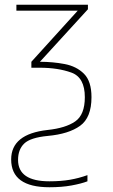

<svg xmlns="http://www.w3.org/2000/svg" viewBox="-20 -548 476 808"><path d="M188 240Q240 240 281 232.5Q322 225 348 215V189Q312 202 274 208.5Q236 215 188 215Q56 215 56 125Q56 81 82 56Q108 31 181 24Q269 16 317 -18.5Q365 -53 365 -139Q365 -206 333.5 -237.5Q302 -269 252 -278.5Q202 -288 148 -288L350 -509V-528H49V-503H307L112 -288V-263H147Q224 -263 280.5 -242.5Q337 -222 337 -139Q337 -65 296.5 -37Q256 -9 180 -1Q27 16 27 123Q27 240 188 240Z"/></svg>

Font: Noto Sans Display Thin
Style: Regular
Weight: 250
Designer: Monotype Design Team
Foundry: Monotype Imaging Inc.
Version: Version 1.900